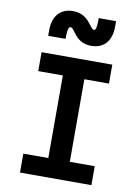

<svg xmlns="http://www.w3.org/2000/svg" viewBox="-102 -1031 804 1099"><g transform="rotate(10 300.0 -481.5)"><path d="M93 0H508V-110H363V-590H506V-700H95V-590H238V-110H93ZM116 -799H217V-820C218 -855 224 -870 234 -870C259 -870 273 -785 368 -785C441 -785 484 -834 484 -916V-949H383V-928C382 -892 378 -878 368 -878C343 -878 327 -963 232 -963C159 -963 116 -914 116 -832Z"/></g></svg>

Font: CommitMono
Style: Bold
Weight: 700
Monospace: yes
Designer: Eigil Nikolajsen
Foundry: Eigil Nikolajsen
Version: Version 1.143